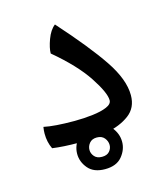

<svg xmlns="http://www.w3.org/2000/svg" viewBox="-84 -468 552 640"><g transform="rotate(-15 192.0 -147.5)"><path d="M138.2 -1Q86.4 -1 48.3 -6.3Q36.6 -30.3 36.6 -59.6Q36.6 -70.3 38.6 -82.5Q75.2 -74.7 143.1 -74.7Q176.8 -74.7 207 -78.4Q237.3 -82 256.1 -90.1Q274.9 -98.1 274.9 -111.3Q274.9 -137.2 237.8 -193.4Q200.7 -249.5 125.5 -312.5Q125.5 -331.5 136 -360.1Q146.5 -388.7 164.1 -402.3Q255.9 -299.8 301.8 -231.7Q347.7 -163.6 347.7 -109.4Q347.7 -65.9 316.2 -42.5Q284.7 -19 236.6 -10Q188.5 -1 138.2 -1ZM201.2 106.9Q162.6 106.9 143.3 84.2Q124 61.5 124 33.7Q124 5.4 144 -18.8Q164.1 -43 201.2 -43Q239.3 -43 259.3 -19.3Q279.3 4.4 279.3 33.2Q279.3 60.5 260 83.7Q240.7 106.9 201.2 106.9ZM202.1 64.5Q219.2 64.5 227.8 54.7Q236.3 44.9 236.3 32.7Q236.3 19.5 227.3 8.5Q218.3 -2.4 201.2 -2.4Q184.6 -2.4 175.8 8.1Q167 18.6 167 31.7Q167 43.9 175.8 54.2Q184.6 64.5 202.1 64.5Z"/></g></svg>

Font: Harmattan Medium
Style: Regular
Weight: 500
Designer: George W. Nuss III and SIL International
Foundry: SIL International
Version: Version 4.000